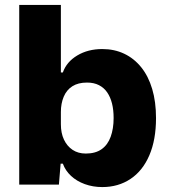

<svg xmlns="http://www.w3.org/2000/svg" viewBox="-20 -749 685 779"><path d="M395 10Q357 10 324 -2Q291 -14 268 -35.5Q245 -57 235 -85H226L219 0H58V-729H227V-455H235Q250 -498 293.5 -524Q337 -550 395 -550Q444 -550 484 -531Q524 -512 553 -476Q582 -440 597.5 -388Q613 -336 613 -270Q613 -182 586 -119Q559 -56 509.5 -23Q460 10 395 10ZM328 -126Q367 -126 392 -143.5Q417 -161 429 -194Q441 -227 441 -270Q441 -303 434.5 -329Q428 -355 415 -374Q402 -393 381.5 -403.5Q361 -414 333 -414Q297 -414 273.5 -399Q250 -384 238.5 -356.5Q227 -329 227 -295V-245Q227 -209 239.5 -182.5Q252 -156 274.5 -141Q297 -126 328 -126Z"/></svg>

Font: Mona Sans ExtraLight ExtraBold
Style: Regular
Weight: 800
Version: Version 2.000